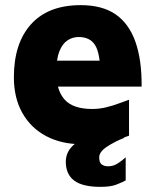

<svg xmlns="http://www.w3.org/2000/svg" viewBox="-20 -546 605 747"><path d="M297 15Q219 15 159.5 -16.5Q100 -48 67 -106.5Q34 -165 34 -245Q34 -378 101 -452Q168 -526 294 -526Q378 -526 430 -490Q482 -454 507 -383Q532 -312 531 -209H149L129 -310H391L371 -256Q370 -337 350.5 -369.5Q331 -402 286 -402Q262 -402 242 -388.5Q222 -375 210.5 -345Q199 -315 199 -264Q199 -195 231.5 -158.5Q264 -122 339 -122Q366 -122 393 -128.5Q420 -135 443.5 -144Q467 -153 482 -158V-18Q447 -5 402.5 5Q358 15 297 15ZM371 181Q301 181 268.5 156.5Q236 132 236 83Q236 42 271.5 13.5Q307 -15 364 -37L464 -10Q424 6 395 25.5Q366 45 366 66Q366 87 376 94Q386 101 401 101Q420 101 437 90.5Q454 80 469 66V156Q454 164 432 172.5Q410 181 371 181Z"/></svg>

Font: Maven Pro ExtraBold
Style: Regular
Weight: 800
Designer: Joe Prince
Foundry: Joe Prince
Version: Version 2.100